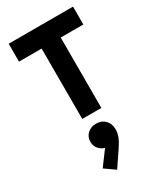

<svg xmlns="http://www.w3.org/2000/svg" viewBox="-274 -816 1148 1349"><g transform="rotate(-30 300.0 -142.0)"><path d="M222.5 0V-641.5H377.5V0ZM39 -571V-716H561V-571ZM256.5 431.5 173 373 287.5 218.5 284.5 260.5Q243.5 258 217.5 232.2Q191.5 206.5 191.5 168.5Q191.5 128.5 219 102.8Q246.5 77 288.5 77Q333.5 77 361.5 105.5Q389.5 134 389.5 180Q389.5 209 377.8 239.5Q366 270 338 311Z"/></g></svg>

Font: Google Sans Code
Style: Regular
Weight: 400
Monospace: yes
Designer: Google Sans Code Authors
Foundry: Google LLC
Version: Version 6.000